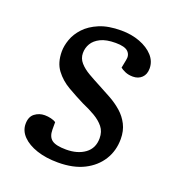

<svg xmlns="http://www.w3.org/2000/svg" viewBox="-104 -607 649 706"><g transform="rotate(20 220.5 -254.0)"><path d="M211 -41Q256 -41 284.5 -62Q313 -83 313 -122Q313 -148 299 -165.5Q285 -183 262 -196.5Q239 -210 211 -222Q179 -238 147 -256.5Q115 -275 94 -303Q73 -331 73 -375Q73 -397 82 -422.5Q91 -448 112 -470.5Q133 -493 167.5 -507.5Q202 -522 253 -522Q293 -522 326 -509.5Q359 -497 378.5 -475.5Q398 -454 398 -426Q398 -403 384.5 -390Q371 -377 350 -377Q333 -377 320 -382.5Q307 -388 300 -394L306 -425Q311 -446 298 -459Q285 -472 249 -472Q212 -472 190 -461Q168 -450 158 -433Q148 -416 148 -396Q148 -375 162 -359Q176 -343 198.5 -330Q221 -317 246 -304Q271 -291 296 -277Q321 -263 341.5 -245Q362 -227 374.5 -202.5Q387 -178 387 -146Q387 -100 364.5 -64Q342 -28 300.5 -7Q259 14 199 14Q152 14 116 2Q80 -10 59.5 -31Q39 -52 39 -79Q39 -107 56 -120Q73 -133 95 -133Q107 -133 119.5 -130Q132 -127 139 -122V-93Q139 -65 155 -53Q171 -41 211 -41Z"/></g></svg>

Font: Literata 18pt
Style: Italic
Weight: 400
Italic angle: -2°
Designer: Latin by Veronika Burian and Jose Scaglione. Greek by Irene Vlachou. Cyrillic by Vera Evstafieva
Foundry: TypeTogether
Version: Version 3.103;gftools[0.9.29]